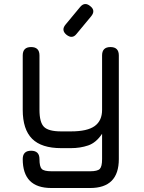

<svg xmlns="http://www.w3.org/2000/svg" viewBox="-20 -743 720 963"><path d="M238 200Q165.5 200 129.8 163.8Q94 127.5 94 55Q94 13 136 13Q178 13 178 55Q178 92.5 189.2 104.2Q200.5 116 238 116H432Q469 116 480.5 104.2Q492 92.5 492 55V-72Q462 -27 422.2 -13.5Q382.5 0 336 0H287Q188 0 141 -47Q94 -94 94 -192V-465Q94 -507 136 -507Q178 -507 178 -465V-192Q178 -129 200.8 -106.5Q223.5 -84 287 -84H336Q418 -84 455 -110.8Q492 -137.5 492 -192V-465Q492 -507 534 -507Q576 -507 576 -465V55Q576 127.5 540 163.8Q504 200 432 200ZM313 -569Q342.5 -545.5 364 -573L437 -661Q461 -690 433 -712Q405 -735.5 382 -708L309 -620Q285.5 -592 313 -569Z"/></svg>

Font: Jura Light
Style: Bold
Weight: 700
Version: Version 5.104